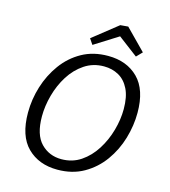

<svg xmlns="http://www.w3.org/2000/svg" viewBox="-130 -1005 987 1117"><g transform="rotate(15 363.5 -446.5)"><path d="M319 9Q207 9 138 -59.5Q69 -128 69 -268Q69 -348 93 -425.5Q117 -503 163.5 -567Q210 -631 278 -669Q346 -707 435 -707Q548 -707 616.5 -638.5Q685 -570 685 -431Q685 -354 662 -276Q639 -198 592.5 -133.5Q546 -69 477.5 -30Q409 9 319 9ZM326 -56Q392 -56 443 -90.5Q494 -125 529.5 -181Q565 -237 583.5 -303Q602 -369 602 -431Q602 -505 579 -551.5Q556 -598 516.5 -620Q477 -642 428 -642Q362 -642 310.5 -607.5Q259 -573 224 -517.5Q189 -462 171 -396Q153 -330 153 -268Q153 -158 202.5 -107Q252 -56 326 -56ZM329 -745 306 -779 456 -898 503 -902 624 -779 591 -745 472 -835Z"/></g></svg>

Font: Bitter
Style: Italic
Weight: 400
Italic angle: -9°
Designer: Sol Matas, and Bitter project Authors
Foundry: Sol Matas
Version: Version 2.001